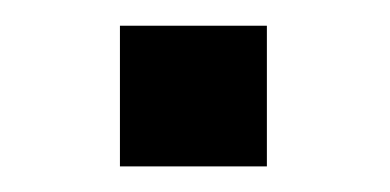

<svg xmlns="http://www.w3.org/2000/svg" viewBox="-20 -130 305 150"><path d="M73.7 0V-109.9H188.5V0Z"/></svg>

Font: Muli
Style: Regular
Weight: 400
Designer: Vernon Adams
Foundry: newtypography
Version: Version 2; ttfautohint (v1.00rc1.6-4cba) -l 8 -r 50 -G 200 -